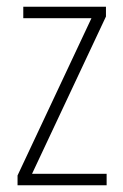

<svg xmlns="http://www.w3.org/2000/svg" viewBox="-20 -549 365 569"><path d="M296 0H32V-29L251 -495H49V-529H294V-500L75 -34H296Z"/></svg>

Font: Noto Sans Khmer Condensed ExtraLight
Style: Regular
Weight: 200
Width: 3
Designer: Danh Hong and the Monotype Design Team
Foundry: Monotype Imaging Inc.
Version: Version 2.004; ttfautohint (v1.8.4.7-5d5b)